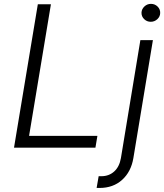

<svg xmlns="http://www.w3.org/2000/svg" viewBox="-20 -749 834 974"><path d="M51.1 0 171.9 -727.3H238.3L127.5 -59.7H474.1L464.1 0ZM692.1 -545.5H755.7L656.6 52.9Q644.9 122.5 599.4 163.5Q554 204.5 484.7 204.5Q481.2 204.5 477.6 204.5Q474.1 204.5 470.2 204.2L480.5 144.9H494Q533 144.9 559.5 120.7Q585.9 96.6 593.4 52.9ZM744.7 -638.5Q725.1 -638.5 711.3 -652Q697.4 -665.5 697.8 -684.7Q698.5 -702.8 712.5 -716.1Q726.6 -729.4 745.7 -729.4Q765.6 -729.4 779.5 -715.7Q793.3 -702.1 792.6 -682.9Q792.3 -664.8 778.1 -651.6Q763.8 -638.5 744.7 -638.5Z"/></svg>

Font: Inter UI Light
Style: Italic
Weight: 300
Italic angle: 9.39999°
Designer: Rasmus Andersson
Foundry: rsms
Version: 3.2;8d6f07862